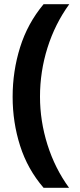

<svg xmlns="http://www.w3.org/2000/svg" viewBox="-20 -734 379 912"><path d="M40 -274Q40 -396 75.5 -509.5Q111 -623 187 -714H309Q241 -620 205.5 -507Q170 -394 170 -275Q170 -159 205.5 -46.5Q241 66 308 158H187Q111 70 75.5 -41.5Q40 -153 40 -274Z"/></svg>

Font: Noto Sans Bassa Vah
Style: Regular
Weight: 400
Designer: Monotype Design Team
Foundry: Monotype Imaging Inc.
Version: Version 2.002